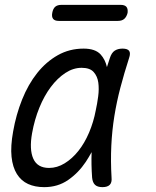

<svg xmlns="http://www.w3.org/2000/svg" viewBox="-20 -760 640 790"><path d="M162 10Q124 10 95.5 -3Q67 -16 49.5 -44Q32 -72 27.5 -115Q23 -158 34 -219Q46 -288 71 -350.5Q96 -413 133 -459.5Q170 -506 218 -533Q266 -560 324 -560Q372 -560 394 -536Q413 -515 420 -484Q426 -502 432 -521Q439 -543 452 -551.5Q465 -560 484 -560Q505 -560 511.5 -550.5Q518 -541 511 -521Q491 -459 475.5 -400Q460 -341 450.5 -282Q441 -223 438 -160.5Q435 -98 439 -29Q441 -9 431.5 0.5Q422 10 401.5 10Q381 10 371 0.5Q361 -9 359 -29Q355 -84 357 -134Q346 -114 333 -94Q303 -49 260.5 -19.5Q218 10 162 10ZM182 -69Q215 -69 246 -88Q277 -107 302.5 -139Q328 -171 346.5 -214.5Q365 -258 374 -306Q380 -333 384 -363.5Q388 -394 384.5 -420Q381 -446 365.5 -463.5Q350 -481 316 -481Q281 -481 248.5 -459.5Q216 -438 189 -402Q162 -366 142 -317Q122 -268 112 -212Q100 -145 117 -107Q134 -69 182 -69ZM222 -674Q205 -674 198.5 -682.5Q192 -691 195 -707Q198 -724 207 -732Q216 -740 233 -740H476Q493 -740 500 -732Q507 -724 505 -707Q501 -691 491.5 -682.5Q482 -674 465 -674Z"/></svg>

Font: Maple Mono NL Light
Style: Italic
Weight: 300
Italic angle: -10°
Monospace: yes
Designer: subframe7536
Version: Version 7.000